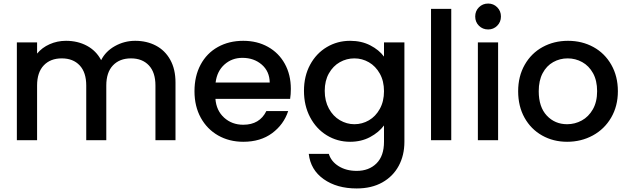

<svg xmlns="http://www.w3.org/2000/svg" viewBox="-20 -790 3540 1082"><path d="M969 -325V0H856V-308Q856 -382 819 -421.5Q782 -461 718 -461Q654 -461 616.5 -421.5Q579 -382 579 -308V0H466V-308Q466 -382 429 -421.5Q392 -461 328 -461Q264 -461 226.5 -421.5Q189 -382 189 -308V0H75V-551H189V-488Q217 -522 260 -541Q303 -560 352 -560Q418 -560 470 -532Q522 -504 550 -451Q575 -501 628 -530.5Q681 -560 742 -560Q807 -560 858.5 -533Q910 -506 939.5 -453Q969 -400 969 -325Z M1615 -233H1194Q1199 -167 1243 -127Q1287 -87 1351 -87Q1443 -87 1481 -164H1604Q1579 -88 1513.5 -39.5Q1448 9 1351 9Q1272 9 1209.5 -26.5Q1147 -62 1111.5 -126.5Q1076 -191 1076 -276Q1076 -361 1110.5 -425.5Q1145 -490 1207.5 -525Q1270 -560 1351 -560Q1429 -560 1490 -526Q1551 -492 1585 -430.5Q1619 -369 1619 -289Q1619 -258 1615 -233ZM1500 -325Q1499 -388 1455 -426Q1411 -464 1346 -464Q1287 -464 1245 -426.5Q1203 -389 1195 -325Z M2144 -471V-551H2259V9Q2259 85 2227 144.5Q2195 204 2134.5 238Q2074 272 1990 272Q1878 272 1804 219.5Q1730 167 1720 77H1833Q1846 120 1888.5 146.5Q1931 173 1990 173Q2059 173 2101.5 131Q2144 89 2144 9V-83Q2115 -44 2065.5 -17.5Q2016 9 1953 9Q1881 9 1821.5 -27.5Q1762 -64 1727.5 -129.5Q1693 -195 1693 -278Q1693 -361 1727.5 -425Q1762 -489 1821.5 -524.5Q1881 -560 1953 -560Q2017 -560 2066.5 -534.5Q2116 -509 2144 -471ZM1977 -461Q1933 -461 1895 -439.5Q1857 -418 1833.5 -376.5Q1810 -335 1810 -278Q1810 -221 1833.5 -178Q1857 -135 1895.5 -112.5Q1934 -90 1977 -90Q2021 -90 2059 -112Q2097 -134 2120.5 -176.5Q2144 -219 2144 -276Q2144 -333 2120.5 -375Q2097 -417 2059 -439Q2021 -461 1977 -461Z M2523 -740V0H2409V-740Z M2658 -697Q2658 -728 2679 -749Q2700 -770 2731 -770Q2761 -770 2782 -749Q2803 -728 2803 -697Q2803 -666 2782 -645Q2761 -624 2731 -624Q2700 -624 2679 -645Q2658 -666 2658 -697ZM2787 -551V0H2673V-551Z M2900 -276Q2900 -360 2937 -425Q2974 -490 3038 -525Q3102 -560 3181 -560Q3260 -560 3324 -525Q3388 -490 3425 -425Q3462 -360 3462 -276Q3462 -192 3424 -127Q3386 -62 3320.5 -26.5Q3255 9 3176 9Q3098 9 3035 -26.5Q2972 -62 2936 -126.5Q2900 -191 2900 -276ZM3345 -276Q3345 -336 3322 -377.5Q3299 -419 3261 -440Q3223 -461 3179 -461Q3135 -461 3097.5 -440Q3060 -419 3038 -377.5Q3016 -336 3016 -276Q3016 -187 3061.5 -138.5Q3107 -90 3176 -90Q3220 -90 3258.5 -111Q3297 -132 3321 -174Q3345 -216 3345 -276Z"/></svg>

Font: Poppins-tnum Medium
Style: Regular
Weight: 500
Designer: Ninad Kale (Devanagari), Jonny Pinhorn (Latin)
Foundry: Indian Type Foundry
Version: Version 4.004